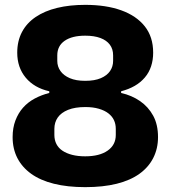

<svg xmlns="http://www.w3.org/2000/svg" viewBox="-20 -760 703 791"><path d="M331 11Q258 11 202 -3Q146 -17 108.5 -44Q71 -71 51.5 -109Q32 -147 32 -195Q32 -233 43.5 -263.5Q55 -294 75 -316.5Q95 -339 123 -354Q151 -369 183 -377V-384Q121 -398 86 -440Q51 -482 51 -543Q51 -591 70.5 -628Q90 -665 127 -690Q164 -715 215.5 -727.5Q267 -740 331 -740Q417 -740 479.5 -717.5Q542 -695 576.5 -651.5Q611 -608 611 -543Q611 -513 602.5 -487Q594 -461 576.5 -440.5Q559 -420 534.5 -406Q510 -392 479 -384V-377Q523 -367 557 -343.5Q591 -320 611 -283.5Q631 -247 631 -195Q631 -148 611.5 -109.5Q592 -71 554.5 -44Q517 -17 461 -3Q405 11 331 11ZM331 -116Q390 -116 423.5 -139.5Q457 -163 457 -204V-229Q457 -249 449.5 -265Q442 -281 426.5 -293Q411 -305 387 -312Q363 -319 332 -319Q289 -319 260.5 -307.5Q232 -296 218 -276Q204 -256 204 -229V-204Q204 -183 212.5 -166.5Q221 -150 237.5 -139Q254 -128 277.5 -122Q301 -116 331 -116ZM331 -427Q370 -427 395.5 -438Q421 -449 433.5 -467.5Q446 -486 446 -509V-532Q446 -558 432.5 -576Q419 -594 393.5 -603.5Q368 -613 331 -613Q277 -613 246.5 -592Q216 -571 216 -532V-509Q216 -486 229 -467.5Q242 -449 267.5 -438Q293 -427 331 -427Z"/></svg>

Font: Hubot Sans Condensed ExtraLight
Style: Bold
Weight: 700
Version: Version 2.000